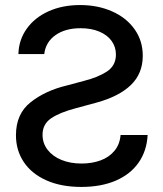

<svg xmlns="http://www.w3.org/2000/svg" viewBox="-20 -737 654 769"><path d="M300.8 -716.8Q371.6 -716.8 429 -691.4Q486.3 -666 519 -619.9Q551.8 -573.7 551.8 -513.7Q551.8 -442.4 504.2 -396.5Q456.5 -350.6 367.2 -326.2L284.2 -303.7Q219.2 -286.6 184.8 -263.2Q150.4 -239.7 150.4 -197.3Q150.4 -163.1 170.7 -137Q190.9 -110.8 226.3 -96.4Q261.7 -82 306.6 -82Q348.6 -82 383.1 -94.7Q417.5 -107.4 438.7 -133.3Q460 -159.2 462.9 -196.3H571.3Q567.9 -132.3 534.9 -85.4Q502 -38.6 443.4 -13.4Q384.8 11.7 305.7 11.7Q224.6 11.7 165.3 -14.9Q106 -41.5 75 -88.4Q43.9 -135.3 43.9 -195.3Q43.9 -281.2 102.8 -327.6Q161.6 -374 247.1 -394.5L316.4 -413.1Q371.6 -426.8 408 -450.4Q444.3 -474.1 444.3 -518.6Q444.3 -548.8 427.2 -572.8Q410.2 -596.7 377.9 -610.4Q345.7 -624 302.7 -624Q241.7 -624 202.4 -596.4Q163.1 -568.8 157.2 -520.5H53.7Q55.2 -577.1 86.9 -621.8Q118.7 -666.5 174.3 -691.7Q230 -716.8 300.8 -716.8Z"/></svg>

Font: Pretendard Std Medium
Style: Regular
Weight: 500
Designer: Base glyphs from Inter by Rasmus Andersson; Hangeul glyphs from Noto Sans CJK(Source Han Sans) by Jang Soo-young and Kan
Foundry: Kil Hyung-jin
Version: Version 1.309